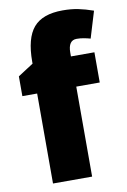

<svg xmlns="http://www.w3.org/2000/svg" viewBox="-87 -817 577 870"><g transform="rotate(-10 202.0 -382.5)"><path d="M373 -414H265V0H85V-414H17V-505L88 -551V-560Q88 -668 129.5 -716.5Q171 -765 264 -765Q303 -765 335 -758.5Q367 -752 404 -739L367 -617Q353 -621 337 -624Q321 -627 304 -627Q265 -627 265 -570V-553H373Z"/></g></svg>

Font: Noto Sans Khmer UI SemiCondensed Black
Style: Regular
Weight: 900
Width: 4
Designer: Danh Hong and the Monotype Design Team
Foundry: Monotype Imaging Inc.
Version: Version 2.002; ttfautohint (v1.8.4.7-5d5b)